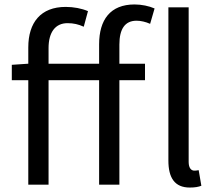

<svg xmlns="http://www.w3.org/2000/svg" viewBox="-20 -829 968 862"><path d="M425 -543H198V-613C198 -685 229 -725 283 -725C310 -725 332 -720 356 -709L375 -779C347 -791 311 -798 275 -798C163 -798 107 -728 107 -616V-543L33 -538V-469H107V0H198V-469H425V0H516V-469H631V-543H516V-629C516 -699 541 -736 593 -736C612 -736 634 -731 654 -722L674 -791C649 -802 616 -809 584 -809C475 -809 425 -740 425 -630ZM872 -65C862 -63 857 -63 852 -63C839 -63 827 -74 827 -102V-796H736V-108C736 -31 764 13 832 13C856 13 871 10 884 5Z"/></svg>

Font: Noto Sans CJK SC Regular
Style: Regular
Weight: 400
Designer: Ryoko NISHIZUKA (kana & ideographs); Paul D. Hunt (Latin, Greek & Cyrillic); Wenlong ZHANG (bopomofo); Sandoll Communica
Foundry: Adobe Systems Incorporated
Version: Version 1.004;PS 1.004;hotconv 1.0.82;makeotf.lib2.5.63406